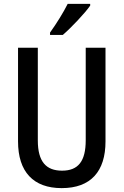

<svg xmlns="http://www.w3.org/2000/svg" viewBox="-20 -1026 637 990"><path d="M445 -997V-1006H329C307 -962 273 -907 238 -858V-846H304C348 -884 418 -958 445 -997ZM524 -297V-780H422V-303C422 -194 383 -146 300 -146C218 -146 175 -192 175 -302V-780H73V-297C73 -140 152 -56 298 -56C448 -56 524 -142 524 -297Z"/></svg>

Font: Noto Sans Malayalam UI Condensed Medium
Style: Regular
Weight: 500
Width: 3
Designer: Jelle Bosma - Monotype Design Team
Foundry: Monotype Imaging Inc.
Version: Version 2.104